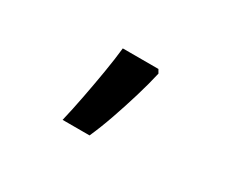

<svg xmlns="http://www.w3.org/2000/svg" viewBox="-58 -283 680 574"><g transform="rotate(30 281.5 4.5)"><path d="M185 142Q195 100 204.5 50.5Q214 1 222 -47Q230 -95 234 -133H357L364 -121Q355 -81 341 -34.5Q327 12 311 58Q295 104 278 142Z"/></g></svg>

Font: Noto Sans Mono SemiCondensed SemiBold
Style: Regular
Weight: 600
Width: 4
Designer: Monotype Design Team
Foundry: Monotype Imaging Inc.
Version: Version 2.014; ttfautohint (v1.8.4.7-5d5b)